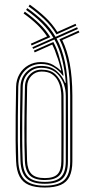

<svg xmlns="http://www.w3.org/2000/svg" viewBox="-20 -826 395 853"><path d="M179 7.2Q135.5 7.2 108 -4.5Q80.5 -16.2 66.9 -42.1Q53.2 -68 51.5 -110.2Q49.8 -151.2 49.4 -201.6Q49 -252 49.6 -311.9Q50.2 -371.8 51.5 -440.8Q52.2 -472.2 66.8 -497Q81.2 -521.8 106 -536Q130.8 -550.2 161.2 -550.2Q194.8 -550.2 216 -537.6Q237.2 -525 248.8 -513H252Q247.8 -529.2 242.9 -546.6Q238 -564 232.2 -578Q228.5 -590.2 223.4 -603.2Q218.2 -616.2 212.2 -628.2L134 -593.2L130.5 -601L217 -639.5Q225.8 -623.2 232.6 -605.5Q239.5 -587.8 244.5 -568Q249 -552.5 254.5 -530.6Q260 -508.8 262.2 -490H259Q243.8 -511.8 219.6 -526.8Q195.5 -541.8 162.2 -541.8Q134.2 -541.8 111.5 -528.5Q88.8 -515.2 75.4 -492.5Q62 -469.8 61.2 -440.5Q60 -368.5 59.4 -308.8Q58.8 -249 59.2 -199.9Q59.8 -150.8 61.2 -110.5Q63.8 -51 91.8 -26.1Q119.8 -1.2 179 -1.2Q240 -1.2 265.8 -26.6Q291.5 -52 291.8 -108.5Q291.8 -158.2 291.8 -202.4Q291.8 -246.5 291.8 -294.1Q291.8 -341.8 291.8 -401.2Q291.5 -484.8 279.5 -545.4Q267.5 -606 244 -651.5L329.2 -689.8L332.8 -682L256.5 -648Q278.5 -602.5 289.9 -542.9Q301.2 -483.2 301.5 -401.2Q301.5 -340.2 301.6 -292.5Q301.8 -244.8 301.6 -201.1Q301.5 -157.5 301.5 -108.5Q301.2 -67.5 289 -42Q276.8 -16.5 249.9 -4.6Q223 7.2 179 7.2ZM179 -9.5Q124.2 -9.5 98.8 -32.9Q73.2 -56.2 71 -111Q68.5 -173.2 68.8 -254.2Q69 -335.2 71 -440.2Q72 -481 98.5 -507.1Q125 -533.2 163 -533.2Q206 -533.2 232.9 -509.2Q259.8 -485.2 269 -458.2H272.2Q270.5 -484.5 266.1 -511.8Q261.8 -539 256.5 -560.2Q250 -586.2 241.5 -608.5Q233 -630.8 221.8 -650.8L127.2 -608.8L123.8 -616.2L217.2 -658Q197 -692.5 167 -722.6Q137 -752.8 96 -782L101.2 -789.8Q140 -762.5 172 -732.1Q204 -701.8 226.8 -662.2L322.5 -705L326 -697.2L231.2 -655Q256 -610 268.8 -549.1Q281.5 -488.2 281.8 -401Q282 -341 282 -293.8Q282 -246.5 282 -202.5Q282 -158.5 281.8 -108.5Q281.8 -56.5 258.4 -33Q235 -9.5 179 -9.5ZM179 -18Q229.2 -18 250.6 -39.5Q272 -61 272.2 -109Q272.2 -155.5 272.2 -201.1Q272.2 -246.8 272.2 -295.5Q272.2 -344.2 272.2 -399.8Q272 -454 242.8 -489.4Q213.5 -524.8 163.5 -524.8Q129.8 -524.8 105.8 -501.2Q81.8 -477.8 81 -440Q79.5 -369.5 78.9 -309.8Q78.2 -250 78.8 -200.6Q79.2 -151.2 80.8 -111.5Q83 -61 105.9 -39.5Q128.8 -18 179 -18ZM179 -26.2Q134 -26.2 113.2 -46Q92.5 -65.8 90.5 -111.8Q88 -174.5 88.2 -254.6Q88.5 -334.8 90.8 -440Q91.2 -473.2 112.4 -494.9Q133.5 -516.5 164 -516.5Q204.2 -516.5 225.5 -496.5Q246.8 -476.5 254.5 -449.4Q262.2 -422.2 262.2 -400.8Q262.5 -346.8 262.5 -298Q262.5 -249.2 262.5 -202.8Q262.5 -156.2 262.2 -108.8Q262.2 -63.5 242.1 -44.9Q222 -26.2 179 -26.2ZM179 -34.8Q218.8 -34.8 235.6 -52.2Q252.5 -69.8 252.5 -109Q252.8 -143.8 252.8 -178Q252.8 -212.2 252.8 -247.8Q252.8 -283.2 252.8 -321.1Q252.8 -359 252.5 -400.8Q252.5 -413.8 249.4 -431.9Q246.2 -450 237.2 -467.5Q228.2 -485 210.9 -496.6Q193.5 -508.2 164.8 -508.2Q138.2 -508.2 119.6 -489.2Q101 -470.2 100.5 -439.8Q99 -363.2 98.4 -304.1Q97.8 -245 98.2 -198.4Q98.8 -151.8 100.2 -112Q102 -71.5 120.1 -53.1Q138.2 -34.8 179 -34.8ZM120.5 -624 117 -631.8 189.2 -664Q170.8 -692 145.1 -716.8Q119.5 -741.5 84.8 -766.2L90.2 -774.2Q127.8 -747.2 155.9 -719.9Q184 -692.5 203.5 -661ZM231 -673.2Q208.2 -711 176.9 -740.6Q145.5 -770.2 106.8 -797.5L112.2 -805.5Q150.5 -778.2 181.2 -749.4Q212 -720.5 234.8 -684.2L315.5 -720.2L319.2 -712.5Z"/></svg>

Font: Big Shoulders Inline Text Thin ExtraLight
Style: Regular
Weight: 250
Version: Version 2.002